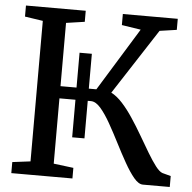

<svg xmlns="http://www.w3.org/2000/svg" viewBox="-53 -796 849 848"><g transform="rotate(5 372.0 -371.5)"><path d="M28 0V-49L108 -59V-682L28 -694V-743H293V-694L211 -682V-401.5H282V-556H336.5V-401.5H370L542 -681L457.5 -694V-743H701V-694L625.5 -683L437 -392.5Q462 -380 487 -352.5Q512 -325 535 -290Q559 -254 581.5 -215.2Q604 -176.5 624.5 -142.2Q645 -108 662.2 -85.5Q679.5 -63 693 -58.5L730.5 -48.5V0H611.5Q592 0 571 -25.2Q550 -50.5 527.8 -90Q505.5 -129.5 483 -173.8Q460.5 -218 438 -257.8Q415.5 -297.5 393.8 -322.5Q372 -347.5 350.5 -347.5H336.5V-181H282V-347.5H211V-58L299 -47V0Z"/></g></svg>

Font: Merriweather 24pt SemiCondensed
Style: Regular
Weight: 400
Width: 4
Designer: Eben Sorkin
Foundry: Eben Sorkin
Version: Version 2.100